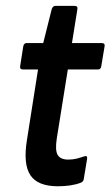

<svg xmlns="http://www.w3.org/2000/svg" viewBox="-20 -642 385 670"><path d="M182.2 8Q111.5 8 86 -30.7Q60.4 -69.3 74 -153.4L112.7 -399.6H59.9Q48.5 -399.6 50.3 -411L61.2 -480.4Q63.6 -491.7 72.8 -491.7H130.8L160.6 -610.6Q164.8 -621.5 173 -621.5H240.5Q251.9 -621.5 250.1 -610.2L231.1 -491.7H334.9Q347.3 -491.7 344.9 -479.8L333.4 -411Q332 -399.6 321.8 -399.6H216.7L178.2 -159.2Q171.6 -117.1 181.4 -101.1Q191.2 -85.1 218.1 -85.1Q233.9 -85.1 247.2 -88.4Q260.5 -91.7 273.5 -96.3Q285.9 -100.7 283.9 -87.3L272.3 -17.2Q271.3 -8.2 261.9 -4.4Q245.4 2 225 5Q204.6 8 182.2 8Z"/></svg>

Font: Sofia Sans Condensed
Style: Italic
Weight: 400
Italic angle: -9°
Designer: Botio Nikoltchev, Ani Petrova
Foundry: lettersoup
Version: Version 4.101